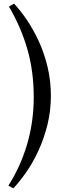

<svg xmlns="http://www.w3.org/2000/svg" viewBox="-20 -833 373 1053"><path d="M53 200 26 185Q93 80 129 -43Q165 -166 165 -300Q165 -442 130 -563.5Q95 -685 29 -797L57 -813Q92 -776 127.5 -723.5Q163 -671 193 -606Q223 -541 241 -465.5Q259 -390 259 -308Q259 -224 240 -148Q221 -72 190.5 -6Q160 60 123.5 112Q87 164 53 200Z"/></svg>

Font: Literata 36pt
Style: Regular
Weight: 400
Designer: Latin by Veronika Burian and Jose Scaglione. Greek by Irene Vlachou. Cyrillic by Vera Evstafieva.
Foundry: TypeTogether
Version: Version 3.002